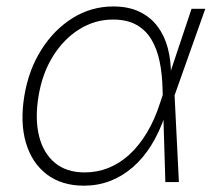

<svg xmlns="http://www.w3.org/2000/svg" viewBox="-20 -570 668 601"><path d="M242.7 11.2Q172.9 11.2 126.2 -24.4Q79.6 -60.1 61 -123.5Q42.5 -187 56.2 -270Q69.8 -352.1 109.9 -415Q149.9 -478 208 -513.9Q266.1 -549.8 334.5 -549.8Q382.3 -549.8 416.7 -533.2Q451.2 -516.6 473.1 -487.3Q495.1 -458 505.4 -418.9Q515.6 -379.9 515.1 -334.5H529.8L526.4 -272.9L540 0H497.6L488.8 -291.5Q487.8 -338.9 479.5 -378.4Q471.2 -418 453.4 -447.3Q435.5 -476.6 406.2 -492.7Q377 -508.8 333.5 -508.8Q277.3 -508.8 228.5 -478.5Q179.7 -448.2 146 -394.3Q112.3 -340.3 100.6 -269Q88.9 -197.8 102.3 -144Q115.7 -90.3 151.9 -60.3Q188 -30.3 245.1 -30.3Q284.2 -30.3 319.6 -44.4Q355 -58.6 385.3 -86.4Q415.5 -114.3 439.9 -154.8Q464.4 -195.3 481 -247.6L579.6 -542.5H622.6L525.9 -270L509.3 -208.5H496.6Q479 -156.2 453.6 -115.5Q428.2 -74.7 395.5 -46.4Q362.8 -18.1 324.5 -3.4Q286.1 11.2 242.7 11.2Z"/></svg>

Font: Inter 16pt ExtraLight
Style: Italic
Weight: 250
Italic angle: -9.3988°
Version: Version 4.001;git-66647c0bb